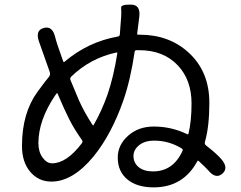

<svg xmlns="http://www.w3.org/2000/svg" viewBox="-20 -796 1040 830"><path d="M644 14Q572 14 530.5 -20.5Q489 -55 489 -115Q489 -169 533.5 -209Q578 -249 645 -249Q721 -249 789 -216Q794 -214 795 -219Q808 -273 808 -349Q808 -450 749 -513Q686 -580 579 -579H570Q563 -579 562 -572Q544 -450 513 -361Q461 -213 383 -118Q294 -11 202 -11Q147 -11 111 -53Q75 -95 75 -165Q75 -307 142 -399Q158 -421 174 -442L191 -463Q199 -473 195 -485L149 -615Q131 -665 169 -675Q207 -686 219 -634Q222 -618 253 -531Q255 -526 259 -529Q360 -615 489 -638Q497 -639 498 -647L500 -674Q502 -700 504 -726Q505 -747 503.5 -762Q502 -777 546 -776Q589 -776 582 -722L573 -651Q572 -646 577 -646H584Q711 -646 795 -569Q885 -487 885 -352Q885 -249 866 -183Q863 -173 871 -167Q916 -132 936 -109Q970 -70 941 -45Q912 -20 879 -61Q873 -68 839 -100Q835 -103 833 -99Q772 14 644 14ZM641 -55Q729 -55 769 -144Q772 -150 766 -154Q711 -188 647 -188Q605 -188 581 -168Q557 -148 557 -122Q557 -92 579.5 -73.5Q602 -55 641 -55ZM205 -90Q268 -90 334 -177Q339 -184 334 -191Q302 -236 280 -279Q268 -303 257 -327L229 -391Q227 -396 224 -391L218 -383Q146 -276 146 -177Q146 -140 164 -115Q182 -90 205 -90ZM380 -256Q383 -252 385 -256Q419 -315 444 -385Q471 -463 487 -565Q488 -570 483 -569Q371 -545 288 -465Q281 -458 285 -449L321 -363Q343 -313 380 -256Z"/></svg>

Font: Resource Han Rounded HK
Style: Regular
Weight: 400
Designer: Cyano Hao (round all glyphs); Ryoko NISHIZUKA  (kana, bopomofo & ideographs); Paul D. Hunt (Latin, Greek & Cyrillic); Sa
Foundry: Cyano Hao
Version: 0.990